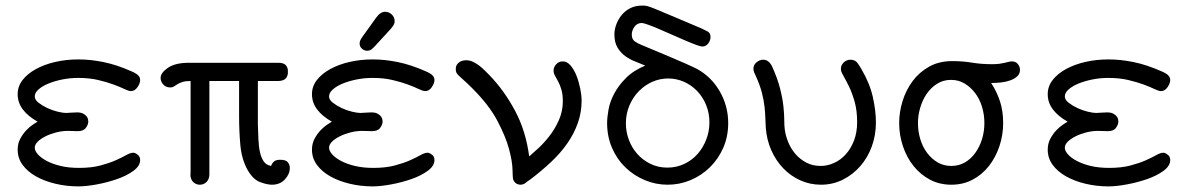

<svg xmlns="http://www.w3.org/2000/svg" viewBox="-20 -654 4240 685"><path d="M43 -120Q43 -142 52.5 -159.5Q62 -177 74 -189.5Q86 -202 97.5 -209.5Q109 -217 114 -220Q80 -239 61.5 -263.5Q43 -288 43 -318Q43 -346 60.5 -368.5Q78 -391 108 -407.5Q138 -424 177 -433Q216 -442 260 -442Q303 -442 349.5 -432.5Q396 -423 448 -400Q451 -399 456 -396.5Q461 -394 466.5 -390.5Q472 -387 476 -381.5Q480 -376 480 -368Q480 -357 470.5 -343Q461 -329 447 -329Q439 -329 423.5 -336.5Q408 -344 385 -352.5Q362 -361 330.5 -368.5Q299 -376 259 -376Q230 -376 202.5 -370.5Q175 -365 153 -356Q131 -347 117.5 -335Q104 -323 104 -310Q104 -298 117.5 -287.5Q131 -277 149 -268.5Q167 -260 186 -255.5Q205 -251 216 -251Q222 -251 233 -252Q244 -253 255 -253Q268 -253 276 -249Q284 -245 288.5 -239.5Q293 -234 294 -228.5Q295 -223 295 -220Q295 -210 286.5 -198Q278 -186 257 -186Q250 -186 242 -186.5Q234 -187 223 -187Q201 -187 180 -181.5Q159 -176 142 -167.5Q125 -159 114.5 -148.5Q104 -138 104 -127Q104 -116 115 -103.5Q126 -91 146.5 -80Q167 -69 196 -62Q225 -55 262 -55Q306 -55 338 -63.5Q370 -72 392.5 -82Q415 -92 430 -100.5Q445 -109 455 -109H458Q466 -107 473 -100.5Q480 -94 480 -83Q480 -62 456 -44.5Q432 -27 397.5 -15Q363 -3 325 4Q287 11 260 11Q217 11 177.5 1.5Q138 -8 108 -25Q78 -42 60.5 -66Q43 -90 43 -120Z M553 -376Q553 -394 579 -412Q605 -430 654 -430H973Q993 -430 1000.5 -420.5Q1008 -411 1007 -398Q1008 -386 1001 -376Q994 -366 974 -365H900V-210Q901 -182 902 -156.5Q903 -131 907.5 -111Q912 -91 921 -78Q930 -65 947 -62Q952 -74 959 -79Q966 -84 980 -84Q1000 -84 1007 -75Q1014 -66 1014 -55Q1014 -33 996.5 -14Q979 5 950 5Q933 5 907.5 -4.5Q882 -14 862 -50Q842 -87 837.5 -136.5Q833 -186 833 -240V-365H727V-43Q727 -37 727 -31Q727 -25 725 -19Q722 -8 713 -1.5Q704 5 693 5Q682 5 673 -1.5Q664 -8 661 -19Q659 -25 659.5 -31Q660 -37 660 -43V-365Q642 -365 631 -361.5Q620 -358 613 -353.5Q606 -349 600.5 -345.5Q595 -342 588 -342Q572 -342 562.5 -352.5Q553 -363 553 -376Z M1263 -499Q1263 -504 1265 -509Q1267 -514 1273.5 -523.5Q1280 -533 1291.5 -548.5Q1303 -564 1322 -591Q1337 -612 1354 -612Q1367 -612 1377.5 -602.5Q1388 -593 1388 -578Q1388 -572 1385 -566Q1382 -560 1374.5 -551.5Q1367 -543 1354 -529Q1341 -515 1320 -492Q1312 -483 1305.5 -478Q1299 -473 1290 -473Q1279 -473 1271 -480.5Q1263 -488 1263 -499ZM1093 -120Q1093 -142 1102.5 -159.5Q1112 -177 1124 -189.5Q1136 -202 1147.5 -209.5Q1159 -217 1164 -220Q1130 -239 1111.5 -263.5Q1093 -288 1093 -318Q1093 -346 1110.5 -368.5Q1128 -391 1158 -407.5Q1188 -424 1227 -433Q1266 -442 1310 -442Q1353 -442 1399.5 -432.5Q1446 -423 1498 -400Q1501 -399 1506 -396.5Q1511 -394 1516.5 -390.5Q1522 -387 1526 -381.5Q1530 -376 1530 -368Q1530 -357 1520.5 -343Q1511 -329 1497 -329Q1489 -329 1473.5 -336.5Q1458 -344 1435 -352.5Q1412 -361 1380.5 -368.5Q1349 -376 1309 -376Q1280 -376 1252.5 -370.5Q1225 -365 1203 -356Q1181 -347 1167.5 -335Q1154 -323 1154 -310Q1154 -298 1167.5 -287.5Q1181 -277 1199 -268.5Q1217 -260 1236 -255.5Q1255 -251 1266 -251Q1272 -251 1283 -252Q1294 -253 1305 -253Q1318 -253 1326 -249Q1334 -245 1338.5 -239.5Q1343 -234 1344 -228.5Q1345 -223 1345 -220Q1345 -210 1336.5 -198Q1328 -186 1307 -186Q1300 -186 1292 -186.5Q1284 -187 1273 -187Q1251 -187 1230 -181.5Q1209 -176 1192 -167.5Q1175 -159 1164.5 -148.5Q1154 -138 1154 -127Q1154 -116 1165 -103.5Q1176 -91 1196.5 -80Q1217 -69 1246 -62Q1275 -55 1312 -55Q1356 -55 1388 -63.5Q1420 -72 1442.5 -82Q1465 -92 1480 -100.5Q1495 -109 1505 -109H1508Q1516 -107 1523 -100.5Q1530 -94 1530 -83Q1530 -62 1506 -44.5Q1482 -27 1447.5 -15Q1413 -3 1375 4Q1337 11 1310 11Q1267 11 1227.5 1.5Q1188 -8 1158 -25Q1128 -42 1110.5 -66Q1093 -90 1093 -120Z M1606 -408Q1606 -422 1616.5 -430.5Q1627 -439 1643 -439Q1656 -439 1667.5 -433.5Q1679 -428 1689.5 -420Q1700 -412 1709.5 -402.5Q1719 -393 1727 -385Q1779 -331 1817.5 -259Q1856 -187 1868 -96Q1881 -107 1901 -125.5Q1921 -144 1940.5 -169Q1960 -194 1974 -225.5Q1988 -257 1988 -293Q1988 -317 1983 -334Q1978 -351 1971.5 -363Q1965 -375 1960 -384Q1955 -393 1955 -402Q1955 -415 1964.5 -425Q1974 -435 1988 -435Q2003 -435 2015.5 -420.5Q2028 -406 2036.5 -384.5Q2045 -363 2050 -338.5Q2055 -314 2055 -295Q2055 -253 2041.5 -215Q2028 -177 2004 -142.5Q1980 -108 1946 -76Q1912 -44 1871 -13Q1863 -8 1855 -1.5Q1847 5 1836 5Q1825 4 1819 -1.5Q1813 -7 1811 -13Q1809 -19 1808.5 -48.5Q1808 -78 1796 -122.5Q1784 -167 1754.5 -223Q1725 -279 1665 -339Q1646 -358 1634.5 -368Q1623 -378 1616.5 -384.5Q1610 -391 1608 -395.5Q1606 -400 1606 -408Z M2146 -215Q2146 -235 2151 -263Q2156 -291 2171 -319.5Q2186 -348 2212.5 -375Q2239 -402 2282 -420Q2266 -427 2246.5 -434.5Q2227 -442 2210.5 -454Q2194 -466 2183 -484.5Q2172 -503 2172 -531Q2172 -549 2179 -567.5Q2186 -586 2198.5 -601Q2211 -616 2229 -625Q2247 -634 2270 -634H2277Q2283 -634 2290.5 -632Q2298 -630 2318 -622Q2338 -614 2376.5 -597.5Q2415 -581 2484 -552Q2495 -547 2505 -541.5Q2515 -536 2515 -521Q2514 -508 2506 -498Q2498 -488 2485 -488Q2480 -488 2463.5 -494Q2447 -500 2425 -509.5Q2403 -519 2378 -530Q2353 -541 2331 -550.5Q2309 -560 2292 -566Q2275 -572 2270 -572Q2253 -572 2243.5 -558.5Q2234 -545 2234 -531Q2234 -514 2244.5 -506.5Q2255 -499 2268 -494Q2330 -468 2367 -452.5Q2404 -437 2424 -428Q2444 -419 2452.5 -415Q2461 -411 2467 -408Q2519 -379 2548.5 -327Q2578 -275 2578 -215Q2578 -167 2560.5 -127Q2543 -87 2513 -57.5Q2483 -28 2444 -11.5Q2405 5 2362 5Q2319 5 2280 -11.5Q2241 -28 2211 -57Q2181 -86 2163.5 -126.5Q2146 -167 2146 -215ZM2213 -214Q2213 -184 2223.5 -155.5Q2234 -127 2253.5 -105Q2273 -83 2300.5 -69.5Q2328 -56 2361 -56Q2394 -56 2422 -69.5Q2450 -83 2469.5 -105.5Q2489 -128 2500 -157Q2511 -186 2511 -217Q2511 -251 2499 -280Q2487 -309 2466.5 -330Q2446 -351 2419.5 -362.5Q2393 -374 2364 -374Q2334 -374 2307 -362Q2280 -350 2259 -328.5Q2238 -307 2225.5 -277.5Q2213 -248 2213 -214Z M2668 -409Q2668 -423 2679.5 -432Q2691 -441 2702 -441Q2714 -441 2722 -434Q2730 -427 2735 -416Q2754 -374 2763 -338.5Q2772 -303 2775 -274.5Q2778 -246 2778 -225Q2778 -204 2780 -191Q2783 -169 2792.5 -146Q2802 -123 2818 -104.5Q2834 -86 2856.5 -74Q2879 -62 2908 -62Q2932 -62 2955.5 -72.5Q2979 -83 2997.5 -103.5Q3016 -124 3027 -153Q3038 -182 3038 -218Q3038 -260 3029 -291.5Q3020 -323 3009 -345.5Q2998 -368 2989 -383.5Q2980 -399 2980 -408Q2980 -422 2990.5 -431.5Q3001 -441 3014 -441Q3031 -441 3039.5 -429Q3048 -417 3053 -408Q3083 -357 3094 -308Q3105 -259 3105 -217Q3105 -172 3090.5 -132Q3076 -92 3049.5 -61.5Q3023 -31 2987 -13Q2951 5 2909 5Q2870 5 2835.5 -10.5Q2801 -26 2774.5 -53.5Q2748 -81 2731.5 -118.5Q2715 -156 2712 -200Q2711 -216 2710.5 -234Q2710 -252 2707.5 -274.5Q2705 -297 2698 -324Q2691 -351 2676 -384Q2673 -390 2670.5 -396Q2668 -402 2668 -409Z M3188 -215Q3188 -254 3200 -293Q3212 -332 3235.5 -364Q3259 -396 3294.5 -416Q3330 -436 3377 -436Q3415 -436 3448 -430.5Q3481 -425 3519 -425Q3535 -425 3546 -426.5Q3557 -428 3565 -430Q3573 -432 3579 -433.5Q3585 -435 3590 -435Q3604 -435 3611.5 -425.5Q3619 -416 3619 -405Q3619 -391 3609.5 -382Q3600 -373 3585 -367.5Q3570 -362 3552.5 -360Q3535 -358 3519 -358H3516Q3537 -326 3548 -291.5Q3559 -257 3559 -215Q3559 -172 3545.5 -132Q3532 -92 3508 -61.5Q3484 -31 3450 -13Q3416 5 3374 5Q3332 5 3298 -13Q3264 -31 3239.5 -61.5Q3215 -92 3201.5 -132Q3188 -172 3188 -215ZM3255 -215Q3255 -185 3263.5 -157Q3272 -129 3288 -108Q3304 -87 3325.5 -74.5Q3347 -62 3374 -62Q3401 -62 3422.5 -74.5Q3444 -87 3459.5 -108.5Q3475 -130 3483.5 -157.5Q3492 -185 3492 -215Q3492 -245 3483.5 -273Q3475 -301 3459 -322Q3443 -343 3421.5 -356Q3400 -369 3373 -369Q3345 -369 3323 -355Q3301 -341 3286 -319Q3271 -297 3263 -269.5Q3255 -242 3255 -215Z M3718 -120Q3718 -142 3727.5 -159.5Q3737 -177 3749 -189.5Q3761 -202 3772.5 -209.5Q3784 -217 3789 -220Q3755 -239 3736.5 -263.5Q3718 -288 3718 -318Q3718 -346 3735.5 -368.5Q3753 -391 3783 -407.5Q3813 -424 3852 -433Q3891 -442 3935 -442Q3978 -442 4024.5 -432.5Q4071 -423 4123 -400Q4126 -399 4131 -396.5Q4136 -394 4141.5 -390.5Q4147 -387 4151 -381.5Q4155 -376 4155 -368Q4155 -357 4145.5 -343Q4136 -329 4122 -329Q4114 -329 4098.5 -336.5Q4083 -344 4060 -352.5Q4037 -361 4005.5 -368.5Q3974 -376 3934 -376Q3905 -376 3877.5 -370.5Q3850 -365 3828 -356Q3806 -347 3792.5 -335Q3779 -323 3779 -310Q3779 -298 3792.5 -287.5Q3806 -277 3824 -268.5Q3842 -260 3861 -255.5Q3880 -251 3891 -251Q3897 -251 3908 -252Q3919 -253 3930 -253Q3943 -253 3951 -249Q3959 -245 3963.5 -239.5Q3968 -234 3969 -228.5Q3970 -223 3970 -220Q3970 -210 3961.5 -198Q3953 -186 3932 -186Q3925 -186 3917 -186.5Q3909 -187 3898 -187Q3876 -187 3855 -181.5Q3834 -176 3817 -167.5Q3800 -159 3789.5 -148.5Q3779 -138 3779 -127Q3779 -116 3790 -103.5Q3801 -91 3821.5 -80Q3842 -69 3871 -62Q3900 -55 3937 -55Q3981 -55 4013 -63.5Q4045 -72 4067.5 -82Q4090 -92 4105 -100.5Q4120 -109 4130 -109H4133Q4141 -107 4148 -100.5Q4155 -94 4155 -83Q4155 -62 4131 -44.5Q4107 -27 4072.5 -15Q4038 -3 4000 4Q3962 11 3935 11Q3892 11 3852.5 1.5Q3813 -8 3783 -25Q3753 -42 3735.5 -66Q3718 -90 3718 -120Z"/></svg>

Font: CMU Typewriter Custom
Style: Regular
Weight: 500
Monospace: yes
Version: Version 0.7.0